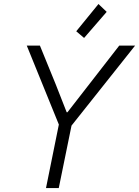

<svg xmlns="http://www.w3.org/2000/svg" viewBox="-20 -950 703 970"><path d="M277.3 -320.8 115.2 -719.7H181.6L260.7 -525.9L316.9 -382.8H320.8L582.5 -719.7H662.6L341.3 -315.4L276.9 0H212.4ZM365.2 -792 477.5 -929.7 519 -890.1 404.8 -758.3Z"/></svg>

Font: Reddit Sans Fudge Light Italic
Style: Regular
Weight: 300
Italic angle: -11.25°
Designer: Stephen Hutchings
Version: Version 1.013